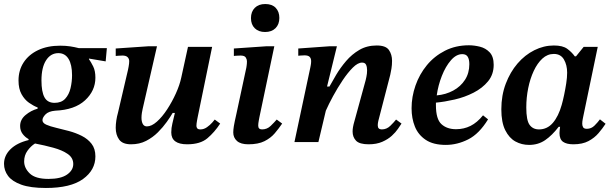

<svg xmlns="http://www.w3.org/2000/svg" viewBox="-49 -706 3047 954"><path d="M179 228Q102 228 56.5 211.5Q11 195 -9 168Q-29 141 -29 108Q-29 67 3 35.5Q35 4 93 -10V-15Q76 -24 63.5 -40.5Q51 -57 51 -80Q51 -112 78 -134.5Q105 -157 138 -166V-172Q117 -180 95 -195.5Q73 -211 58 -238Q43 -265 43 -306Q43 -357 68.5 -396Q94 -435 140.5 -457Q187 -479 250 -479Q278 -479 300.5 -475.5Q323 -472 342 -467H482L476 -401L393 -415V-412Q403 -398 414 -376Q425 -354 425 -320Q425 -255 373.5 -207.5Q322 -160 225 -156Q192 -153 177 -137.5Q162 -122 162 -109Q162 -95 181 -86.5Q200 -78 230 -71Q260 -64 293.5 -55Q327 -46 357 -31Q387 -16 406 8.5Q425 33 425 71Q425 139 363.5 183.5Q302 228 179 228ZM125 7Q104 20 87.5 43Q71 66 71 96Q71 129 99 156Q127 183 192 183Q253 183 284 161.5Q315 140 315 109Q315 78 287.5 59Q260 40 216 28Q172 16 125 7ZM222 -195Q256 -195 275 -215.5Q294 -236 301.5 -268Q309 -300 309 -332Q309 -385 291.5 -413.5Q274 -442 241 -442Q203 -442 180 -406.5Q157 -371 157 -306Q157 -250 172 -222.5Q187 -195 222 -195Z M602 11Q560 11 543 -12.5Q526 -36 526 -71Q526 -88 529 -108Q532 -128 537 -145L587 -359Q587 -359 590 -374.5Q593 -390 593 -402Q593 -414 585 -422Q577 -430 559 -430Q547 -430 538.5 -429Q530 -428 526 -428V-465L687 -476H731L660 -166Q658 -159 656 -145.5Q654 -132 654 -121Q654 -102 660.5 -90Q667 -78 681 -78Q704 -78 730.5 -101.5Q757 -125 781.5 -162.5Q806 -200 825 -242Q844 -284 852 -322L885 -473H1005L933 -123Q933 -123 930 -107Q927 -91 927 -80Q927 -74 931 -68.5Q935 -63 947 -63Q964 -63 979.5 -74Q995 -85 1005.5 -97Q1016 -109 1018 -112L1045 -92Q1017 -49 981.5 -19Q946 11 881 11Q802 11 802 -48Q802 -70 807.5 -92.5Q813 -115 820 -145H809Q798 -126 779.5 -100Q761 -74 735.5 -48.5Q710 -23 677 -6Q644 11 602 11Z M1185 11Q1147 11 1128.5 -5.5Q1110 -22 1110 -48Q1110 -61 1113 -79.5Q1116 -98 1126 -142L1175 -370Q1175 -370 1176.5 -380Q1178 -390 1178 -402Q1178 -411 1172 -420.5Q1166 -430 1146 -430Q1133 -430 1123 -429Q1113 -428 1113 -428V-465L1273 -476H1314L1240 -124Q1240 -124 1237 -108Q1234 -92 1234 -82Q1234 -63 1253 -63Q1278 -63 1296 -80.5Q1314 -98 1326 -112L1353 -92Q1336 -67 1316 -43.5Q1296 -20 1265 -4.5Q1234 11 1185 11ZM1268 -547Q1236 -547 1217 -565.5Q1198 -584 1198 -616Q1198 -648 1217 -667Q1236 -686 1269 -686Q1303 -686 1321 -667Q1339 -648 1339 -617Q1339 -585 1320 -566Q1301 -547 1268 -547Z M1783 11Q1737 11 1720 -7Q1703 -25 1703 -52Q1703 -64 1705 -74.5Q1707 -85 1708 -89L1768 -308Q1768 -308 1771.5 -324Q1775 -340 1775 -357Q1775 -373 1770 -384Q1765 -395 1750 -395Q1729 -395 1704 -370Q1679 -345 1653.5 -307Q1628 -269 1606 -228.5Q1584 -188 1570 -156L1533 0H1414L1493 -371Q1493 -371 1495 -381.5Q1497 -392 1497 -402Q1497 -416 1489.5 -423.5Q1482 -431 1464 -431Q1455 -431 1444 -430Q1433 -429 1433 -429V-465L1587 -476H1625L1576 -276H1588Q1601 -300 1621.5 -334.5Q1642 -369 1670.5 -402.5Q1699 -436 1736.5 -458Q1774 -480 1823 -480Q1868 -480 1883.5 -457.5Q1899 -435 1899 -404Q1899 -383 1896 -365Q1893 -347 1890 -334L1831 -106Q1831 -106 1829.5 -98.5Q1828 -91 1828 -83Q1828 -63 1848 -63Q1872 -63 1890 -80.5Q1908 -98 1919 -112L1946 -92Q1940 -83 1928.5 -66Q1917 -49 1898 -31.5Q1879 -14 1850.5 -1.5Q1822 11 1783 11Z M2166 14Q2104 14 2066.5 -11Q2029 -36 2012.5 -77Q1996 -118 1996 -168Q1996 -225 2015.5 -281Q2035 -337 2072 -382Q2109 -427 2162 -454Q2215 -481 2281 -481Q2307 -481 2335.5 -474Q2364 -467 2384 -446Q2404 -425 2404 -384Q2404 -336 2376 -302Q2348 -268 2304 -245.5Q2260 -223 2210 -211.5Q2160 -200 2117 -196Q2117 -190 2117 -183Q2117 -114 2144.5 -89Q2172 -64 2217 -64Q2256 -64 2289 -80.5Q2322 -97 2351 -133L2376 -113Q2332 -41 2277.5 -13.5Q2223 14 2166 14ZM2121 -232Q2166 -236 2203 -256Q2240 -276 2261.5 -309.5Q2283 -343 2283 -387Q2283 -411 2275 -424Q2267 -437 2248 -437Q2218 -437 2191.5 -406.5Q2165 -376 2146.5 -329Q2128 -282 2121 -232Z M2580 14Q2543 14 2512 -3Q2481 -20 2461.5 -59Q2442 -98 2442 -163Q2442 -232 2464 -290Q2486 -348 2522.5 -390.5Q2559 -433 2606 -456.5Q2653 -480 2703 -480Q2747 -480 2769.5 -463.5Q2792 -447 2807 -426H2813L2851 -473H2921L2849 -127Q2849 -127 2846.5 -114.5Q2844 -102 2844 -91Q2844 -81 2848.5 -73.5Q2853 -66 2867 -66Q2889 -66 2905 -82Q2921 -98 2932 -113L2960 -91Q2945 -68 2925 -44.5Q2905 -21 2875 -5Q2845 11 2800 11Q2766 11 2748.5 -1.5Q2731 -14 2731 -45Q2731 -52 2732 -60Q2733 -68 2734 -76H2727Q2694 -33 2659.5 -9.5Q2625 14 2580 14ZM2629 -63Q2670 -63 2698 -95.5Q2726 -128 2742 -185Q2748 -206 2754 -234.5Q2760 -263 2764.5 -292Q2769 -321 2769 -345Q2769 -383 2753 -410.5Q2737 -438 2703 -438Q2671 -438 2646 -415Q2621 -392 2603 -353.5Q2585 -315 2575.5 -268Q2566 -221 2566 -172Q2566 -108 2582.5 -85.5Q2599 -63 2629 -63Z"/></svg>

Font: STIX Two Text SemiBold
Style: Italic
Weight: 600
Italic angle: -12°
Designer: Ross Mills, John Hudson & Paul Hanslow, Tiro Typeworks Ltd; with prior portions MicroPress Inc. and Coen Hoffman, Elsevi
Foundry: Tiro Typeworks Ltd
Version: Version 2.13 b171